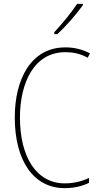

<svg xmlns="http://www.w3.org/2000/svg" viewBox="-20 -971 515 1001"><path d="M412 -944V-951H382C349 -901 308 -852 263 -803V-793H279C322 -832 378 -896 412 -944ZM321 -699C356 -699 397 -693 437 -670L449 -693C408 -714 367 -724 321 -724C139 -724 57 -554 57 -359C57 -133 155 10 318 10C368 10 413 -2 444 -18V-43C416 -30 373 -15 318 -15C169 -15 84 -154 84 -358C84 -537 156 -699 321 -699Z"/></svg>

Font: Noto Sans Ethiopic Condensed Thin
Style: Regular
Weight: 100
Width: 3
Designer: Monotype Design Team
Foundry: Monotype Imaging Inc.
Version: Version 2.102